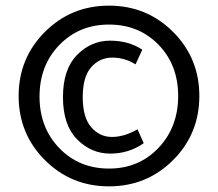

<svg xmlns="http://www.w3.org/2000/svg" viewBox="-20 -642 772 680"><path d="M460 -414Q422 -438 377.5 -438Q333 -438 303 -404Q273 -370 273 -298Q273 -226 303 -191.5Q333 -157 376.5 -157Q420 -157 467 -184L489 -135Q437 -98 370 -98Q303 -98 253 -148.5Q203 -199 203 -298Q203 -397 253 -447.5Q303 -498 369.5 -498Q436 -498 484 -466ZM593 -529Q686 -436 686 -302Q686 -168 593 -75Q500 18 366 18Q232 18 139 -75Q46 -168 46 -302Q46 -436 139 -529Q232 -622 366 -622Q500 -622 593 -529ZM541.5 -118.5Q611 -192 611 -302Q611 -412 541.5 -483.5Q472 -555 366 -555Q260 -555 190 -482.5Q120 -410 120 -300Q120 -190 190 -117.5Q260 -45 366 -45Q472 -45 541.5 -118.5Z"/></svg>

Font: Rambla
Style: Regular
Weight: 400
Designer: Martin Sommaruga
Foundry: Martin Sommaruga
Version: Version 1.001